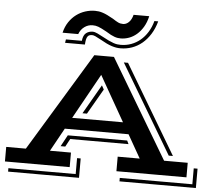

<svg xmlns="http://www.w3.org/2000/svg" viewBox="-59 -910 1148 1027"><g transform="rotate(5 515.0 -396.5)"><path d="M247.1 -712.9Q254.9 -746.1 271.7 -771Q288.6 -795.9 310.8 -812.3Q333 -828.6 358.6 -836.7Q384.3 -844.7 410.2 -844.7Q420.4 -844.7 430.4 -843.3Q440.4 -841.8 451.7 -838.1Q462.9 -834.5 476.8 -827.9Q490.7 -821.3 508.8 -811Q526.4 -799.3 538.3 -793.5Q550.3 -787.6 565.4 -787.6Q582 -787.6 596.2 -801.3Q610.4 -814.9 617.2 -841.3H701.2Q693.8 -808.1 679 -783.2Q664.1 -758.3 645 -741.9Q626 -725.6 603.8 -717.5Q581.5 -709.5 559.6 -709.5Q551.3 -709.5 543.2 -710.7Q535.2 -711.9 526.1 -715.1Q517.1 -718.3 505.6 -724.1Q494.1 -730 479.5 -739.3Q464.4 -747.6 453.9 -752.9Q443.4 -758.3 435.1 -761.2Q426.8 -764.2 419.7 -765.4Q412.6 -766.6 403.8 -766.6Q379.9 -766.6 360.1 -752.2Q340.3 -737.8 331.1 -712.9ZM268.1 -678.7H353.5Q356.9 -709 371.8 -720.7Q386.7 -732.4 407.2 -732.4Q418.5 -732.4 433.3 -725.3Q448.2 -718.3 461.4 -710.9Q482.4 -699.2 497.3 -692.4Q512.2 -685.5 523.4 -681.6Q534.7 -677.7 543.7 -676.5Q552.7 -675.3 562.5 -675.3Q591.8 -675.3 618.4 -685.1Q645 -694.8 667 -713.1Q689 -731.4 705.6 -758.1Q722.2 -784.7 731 -817.9H751.5Q740.7 -778.8 721.9 -748.8Q703.1 -718.8 678.5 -698.2Q653.8 -677.7 624.3 -667.2Q594.7 -656.7 562.5 -656.7Q551.8 -656.7 540.5 -658.4Q529.3 -660.2 516.1 -664.3Q502.9 -668.5 487.1 -676Q471.2 -683.6 450.7 -695.3Q433.1 -705.1 423.1 -709.5Q413.1 -713.9 406.2 -713.9Q398.4 -713.9 392.3 -711.9Q386.2 -710 381.8 -704.1Q377.4 -698.2 375 -687.7Q372.6 -677.2 371.6 -660.2H265.1ZM0 -78.1H105.5L426.8 -607.9H532.2L847.7 -78.1H974.6V0H598.6V-78.1H716.8L646 -202.6H303.7L234.9 -78.1H347.7V0H0ZM609.9 -583 892.6 -107.4H870.1L587.4 -583ZM610.8 -263.7 472.7 -506.3 337.9 -263.7ZM481.4 -450.7 493.2 -429.2 414.6 -293H390.6ZM322.8 -168.5H641.6L650.4 -149.9H337.4L314.5 -107.4H289.6ZM1009.3 34.2V-51.3H1029.8V52.7H619.6V34.2ZM382.8 34.2V-51.3H402.3V52.7H21.5V34.2Z"/></g></svg>

Font: Vast Shadow
Style: Regular
Weight: 400
Designer: Nicole Fally
Foundry: Nicole Fally
Version: Version 1.002